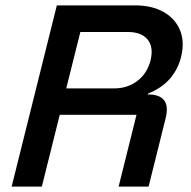

<svg xmlns="http://www.w3.org/2000/svg" viewBox="-20 -695 710 715"><path d="M23.3 0 191.7 -675H482.5Q545.8 -675 589.2 -650.4Q632.5 -625.8 650.4 -582.5Q668.3 -539.2 654.2 -482.5Q642.5 -435.8 612.1 -401.2Q581.7 -366.7 531.7 -346.7L530.8 -343.3Q619.2 -343.3 596.7 -254.2L533.3 0H421.7L488.3 -267.5H202.5L135.8 0ZM226.7 -365.8H405Q455 -365.8 491.7 -393.8Q528.3 -421.7 540.8 -470.8Q552.5 -520 529.6 -547.9Q506.7 -575.8 456.7 -575.8H279.2Z"/></svg>

Font: Funnel Sans Medium
Style: Italic
Weight: 500
Italic angle: -14.036°
Version: Version 1.000; Beta; Release 5; Build 24; ttfautohint (v1.8.